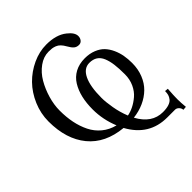

<svg xmlns="http://www.w3.org/2000/svg" viewBox="-227 -803 1130 1130"><g transform="rotate(-45 338.0 -238.0)"><path d="M549.8 107.9Q580.1 107.9 600.1 101.3Q620.1 94.7 629.6 82.5Q639.2 70.3 642.6 57.9Q646 45.4 646 28.8L667 30.8Q663.1 86.4 663.1 112.8Q663.1 143.1 667 181.2L644 183.1Q644 169.9 633.5 158.9Q623 147.9 609.9 147.9H544.9Q395.5 147.9 319.8 9.8Q181.2 -3.4 107.7 -92.8Q34.2 -182.1 34.2 -329.1Q34.2 -395.5 60.5 -457Q86.9 -518.6 129.9 -562.5Q172.9 -606.4 229.7 -632.8Q286.6 -659.2 345.2 -659.2Q427.7 -659.2 475.1 -621.1Q514.2 -590.8 514.2 -561Q514.2 -544.9 504.9 -533Q495.6 -521 480 -521Q461.4 -521 449 -531.5Q436.5 -542 423.8 -564.9Q413.6 -583.5 402.3 -595.2Q391.1 -606.9 377.4 -612.1Q363.8 -617.2 352.8 -618.7Q341.8 -620.1 325.2 -620.1Q282.7 -620.1 244.4 -592.3Q206.1 -564.5 180.9 -521.2Q155.8 -478 140.9 -427Q126 -376 126 -328.1Q126 -273.9 135.5 -227.1Q145 -180.2 165 -139.6Q185.1 -99.1 219.7 -70.6Q254.4 -42 301.3 -30.3Q268.1 -111.3 268.1 -195.8Q268.1 -248.5 278.3 -292Q288.6 -335.4 309.6 -369.6Q330.6 -403.8 366 -422.9Q401.4 -441.9 448.2 -441.9Q487.8 -441.9 519.3 -429.2Q550.8 -416.5 570.3 -395.8Q589.8 -375 602.8 -346.2Q615.7 -317.4 620.8 -287.6Q626 -257.8 626 -225.1Q626 -174.3 609.1 -132.1Q592.3 -89.8 562.5 -60.8Q532.7 -31.7 492.7 -13.7Q452.6 4.4 405.3 9.8Q458.5 107.9 549.8 107.9ZM389.6 -23.9Q414.1 -28.3 439.9 -41Q465.8 -53.7 491.2 -75.2Q516.6 -96.7 532.7 -131.3Q548.8 -166 548.8 -208Q548.8 -256.8 544.4 -291Q540 -325.2 529.1 -351.6Q518.1 -377.9 498 -390.9Q478 -403.8 448.2 -403.8Q402.3 -403.8 377.7 -353Q353 -302.2 353 -207Q353 -173.3 361.8 -122.1Q370.6 -70.8 389.6 -23.9Z"/></g></svg>

Font: Linux Libertine Display G
Style: Regular
Weight: 400
Designer: Philipp H. Poll
Foundry: Philipp H. Poll
Version: Version 5.0.9